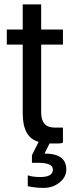

<svg xmlns="http://www.w3.org/2000/svg" viewBox="-20 -665 349 895"><path d="M187.5 50.8Q289.1 50.8 289.1 125Q289.1 160.2 257.8 185.5Q226.6 210.9 183.6 210.9Q164.1 210.9 146.5 209Q128.9 207 109.4 203.1V152.3Q132.8 160.2 168 160.2Q226.6 160.2 226.6 125Q226.6 93.8 156.2 93.8H128.9V58.6L160.2 -3.9Q85.9 -23.4 85.9 -136.7V-457H11.7V-527.3H85.9V-644.5H171.9V-527.3H273.4V-457H171.9V-140.6Q171.9 -70.3 234.4 -70.3H273.4V0Q265.6 3.9 250 3.9Q234.4 3.9 218.8 3.9H210.9Z"/></svg>

Font: 和音 by 宁静之雨，公众号njzyshare
Style: Regular
Weight: 400
Designer: Steve Matteson
Foundry: Ascender Corporation
Version: Version 6.00;June 8, 2018;FontCreator 11.0.0.2388 32-bit